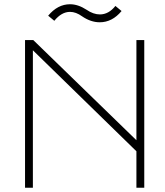

<svg xmlns="http://www.w3.org/2000/svg" viewBox="-20 -885 780 905"><path d="M98 0V-696H137L623 -224V-696H660V0H623V-172L135 -648V0ZM553 -833Q509 -780 450 -780Q408 -780 367 -808Q338 -829 310 -829Q270 -829 236 -787L207 -811Q252 -865 310 -865Q348 -865 388 -839Q420 -817 451 -817Q492 -817 524 -857Z"/></svg>

Font: M Major Mono Display
Style: Regular
Weight: 400
Designer: Emre Parlak
Foundry: Emre Parlak
Version: Version 2.000; ttfautohint (v1.8) -l 8 -r 50 -G 200 -x 14 -D